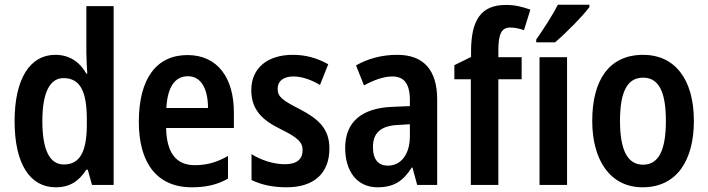

<svg xmlns="http://www.w3.org/2000/svg" viewBox="-20 -786 3011 816"><path d="M217 10C278 10 316 -17 347 -65H353L371 0H463V-760H347V-563C347 -539 349 -506 351 -473H347C318 -524 274 -553 215 -553C108 -553 42 -452 42 -271C42 -90 107 10 217 10ZM251 -87C191 -87 160 -149 160 -271C160 -389 190 -454 250 -454C321 -454 349 -397 349 -279V-252C348 -140 319 -87 251 -87Z M777 -552C645 -552 570 -452 570 -268C570 -96 645 10 795 10C856 10 904 -1 949 -27V-123C901 -96 859 -84 808 -84C728 -84 688 -137 686 -242H974V-308C974 -456 904 -552 777 -552ZM779 -462C836 -462 864 -406 864 -327H687C692 -419 725 -462 779 -462Z M1380 -155C1380 -240 1332 -281 1256 -321C1180 -360 1160 -374 1160 -409C1160 -441 1184 -461 1227 -461C1265 -461 1304 -446 1340 -425L1375 -513C1328 -539 1280 -553 1225 -553C1117 -553 1048 -497 1048 -403C1048 -320 1094 -276 1171 -238C1247 -201 1266 -181 1266 -148C1266 -109 1241 -88 1191 -88C1142 -88 1088 -106 1049 -131V-21C1090 -1 1139 10 1198 10C1314 10 1380 -49 1380 -155Z M1668 -553C1601 -553 1542 -536 1493 -508L1527 -423C1571 -447 1611 -461 1648 -461C1697 -461 1722 -430 1722 -361V-335L1649 -332C1517 -327 1447 -268 1447 -157C1447 -62 1494 10 1585 10C1654 10 1694 -17 1730 -74H1733L1753 0H1838V-363C1838 -488 1781 -553 1668 -553ZM1673 -255 1722 -258V-208C1722 -128 1683 -82 1628 -82C1589 -82 1565 -107 1565 -161C1565 -220 1597 -252 1673 -255Z M2197 -449V-543H2098V-572C2098 -643 2112 -669 2149 -669C2169 -669 2188 -664 2207 -658L2234 -745C2198 -758 2168 -765 2130 -765C2025 -765 1982 -702 1982 -567V-544L1911 -509V-449H1981V0H2098V-449Z M2485 -756V-766H2351C2328 -721 2293 -667 2259 -618V-606H2339C2385 -645 2457 -718 2485 -756ZM2390 0V-543H2273V0Z M2929 -272C2929 -454 2844 -553 2714 -553C2568 -553 2497 -445 2497 -272C2497 -106 2573 10 2711 10C2859 10 2929 -108 2929 -272ZM2615 -272C2615 -394 2645 -456 2713 -456C2781 -456 2810 -394 2810 -272C2810 -151 2781 -86 2713 -86C2645 -86 2615 -152 2615 -272Z"/></svg>

Font: Noto Sans Ethiopic Cond SemBd
Style: Regular
Weight: 600
Width: 3
Designer: Monotype Design Team
Foundry: Monotype Imaging Inc.
Version: Version 2.102